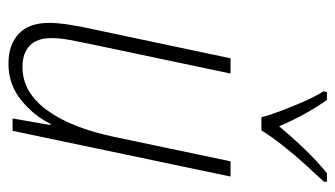

<svg xmlns="http://www.w3.org/2000/svg" viewBox="-194 -610 813 466"><g transform="rotate(90 213.0 -376.5)"><path d="M134 10Q88 10 61.5 -15Q35 -40 35 -89Q35 -109 39.5 -138Q44 -167 50 -193L121 -529H158L86 -187Q81 -163 76.5 -139Q72 -115 72 -94Q72 -59 90.5 -41.5Q109 -24 142 -24Q203 -24 246.5 -83Q290 -142 312 -248L371 -529H408L297 0H267L283 -92H280Q260 -51 222 -20.5Q184 10 134 10ZM264 -604Q259 -624 248 -653Q237 -682 224.5 -710Q212 -738 201 -755L203 -763H222Q238 -741 255.5 -709.5Q273 -678 286 -647Q310 -676 339.5 -707Q369 -738 400 -763H421L420 -755Q402 -736 378 -709.5Q354 -683 332 -655Q310 -627 296 -604Z"/></g></svg>

Font: Noto Sans Condensed ExtraLight
Style: Italic
Weight: 200
Width: 3
Italic angle: -12°
Designer: Monotype Design Team
Foundry: Monotype Imaging Inc.
Version: Version 2.013; ttfautohint (v1.8.4.7-5d5b)